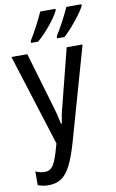

<svg xmlns="http://www.w3.org/2000/svg" viewBox="-102 -984 630 1047"><g transform="rotate(-10 213.5 -460.5)"><path d="M250 -202Q227 -121 204 -75.5Q181 -30 152 -10Q123 10 80 10Q49 10 21 -1V-77Q46 -65 72 -65Q93 -65 107 -77Q121 -89 133 -118.5Q145 -148 161 -207L1 -714H89L181 -402Q192 -368 204 -309H209Q216 -361 227 -398L307 -714H395ZM283 -922Q266 -888 230.5 -845Q195 -802 159 -771H120V-782Q141 -815 164 -859.5Q187 -904 199 -931H283ZM427 -922Q411 -891 373 -844.5Q335 -798 305 -771H264V-782Q284 -813 308.5 -859.5Q333 -906 343 -931H427Z"/></g></svg>

Font: Noto Sans UI Cond
Style: Regular
Weight: 400
Width: 3
Designer: Monotype Design Team
Foundry: Monotype Imaging Inc.
Version: Version 1.001